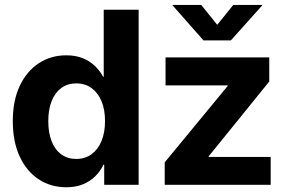

<svg xmlns="http://www.w3.org/2000/svg" viewBox="-20 -768 1197 798"><path d="M255.9 10.3Q190.9 10.3 140.6 -22.9Q90.3 -56.2 61.8 -117.7Q33.2 -179.2 33.2 -264.6Q33.2 -350.1 62.3 -411.4Q91.3 -472.7 141.6 -505.4Q191.9 -538.1 255.4 -538.1Q294.4 -538.1 324 -526.1Q353.5 -514.2 374.5 -493.9Q395.5 -473.6 408.7 -448.7H411.1V-727.5H556.2V0H413.1V-83H409.7Q397 -56.2 375.7 -35.2Q354.5 -14.2 324.7 -2Q294.9 10.3 255.9 10.3ZM296.9 -107.4Q333.5 -107.4 360.4 -127Q387.2 -146.5 401.9 -181.9Q416.5 -217.3 416.5 -264.6Q416.5 -312.5 401.9 -347.4Q387.2 -382.3 360.6 -401.9Q334 -421.4 296.9 -421.4Q260.7 -421.4 234.6 -402.1Q208.5 -382.8 194.6 -347.9Q180.7 -313 180.7 -264.6Q180.7 -216.3 194.6 -180.9Q208.5 -145.5 234.6 -126.5Q260.7 -107.4 296.9 -107.4ZM664.6 0V-93.3L926.3 -410.6V-413.1H668V-529.3H1099.1V-429.2L847.2 -118.2V-115.7H1105V0ZM816.4 -747.6 882.8 -665 949.7 -747.6H1069.8V-745.6L939.5 -600.1H825.7L697.3 -745.6V-747.6Z"/></svg>

Font: Inter 24pt
Style: Bold
Weight: 700
Designer: Rasmus Andersson
Foundry: rsms
Version: Version 4.001;git-66647c0bb